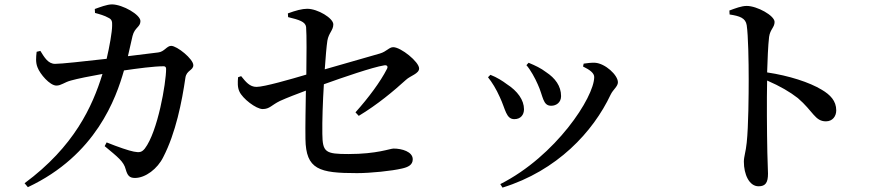

<svg xmlns="http://www.w3.org/2000/svg" viewBox="-20 -803 4040 875"><path d="M457 -137C517 -87 544 -67 553 -31C561 -3 570 8 595 8C643 8 698 -34 724 -87C781 -197 809 -339 825 -449C830 -483 861 -482 861 -506C861 -534 787 -594 760 -594C740 -594 729 -567 701 -564L563 -547L584 -639C594 -679 620 -679 620 -707C620 -736 540 -782 491 -783C467 -783 435 -770 412 -762L413 -744C432 -739 457 -732 474 -722C489 -715 492 -706 491 -686C491 -658 479 -590 466 -535C360 -523 259 -512 231 -512C199 -512 182 -542 164 -571L147 -567C144 -541 142 -518 151 -496C162 -466 207 -413 237 -413C259 -413 273 -428 303 -436C331 -444 395 -457 447 -466C401 -317 318 -135 92 32L107 50C418 -96 509 -356 545 -482C607 -491 681 -501 726 -501C733 -501 737 -497 737 -489C737 -425 699 -203 640 -126C626 -109 616 -107 590 -112C568 -116 518 -133 466 -154Z M1079 -456 1065 -451C1063 -428 1062 -405 1071 -386C1085 -354 1147 -306 1177 -306C1209 -306 1217 -324 1256 -343C1289 -358 1334 -375 1374 -390C1373 -322 1371 -230 1372 -170C1374 -30 1435 -14 1607 -14C1669 -14 1766 -24 1812 -35C1839 -41 1861 -51 1861 -77C1861 -112 1811 -126 1774 -126C1757 -126 1699 -101 1568 -101C1463 -101 1450 -109 1449 -193C1448 -252 1451 -339 1456 -419C1542 -450 1679 -497 1730 -505C1744 -508 1750 -500 1743 -488C1714 -431 1660 -358 1600 -291L1615 -275C1700 -326 1775 -389 1830 -439C1850 -458 1890 -467 1890 -491C1890 -521 1807 -588 1772 -588C1753 -588 1742 -568 1711 -559L1460 -487C1464 -544 1468 -592 1472 -618C1478 -653 1499 -665 1499 -692C1499 -720 1428 -763 1380 -763C1357 -763 1327 -755 1292 -742L1293 -725C1343 -713 1372 -704 1375 -680C1378 -642 1377 -544 1376 -463C1305 -442 1184 -407 1149 -407C1118 -407 1100 -430 1079 -456Z M2379 -506C2397 -486 2419 -446 2431 -418C2456 -364 2453 -321 2492 -321C2515 -321 2537 -336 2537 -365C2537 -411 2510 -447 2469 -474C2444 -493 2420 -504 2389 -517ZM2270 52C2519 -25 2683 -202 2763 -372C2774 -395 2796 -409 2796 -428C2796 -461 2738 -514 2692 -517C2675 -518 2654 -515 2640 -513L2637 -500C2670 -484 2688 -469 2688 -452C2688 -360 2513 -92 2260 36ZM2204 -451C2223 -427 2241 -398 2258 -360C2284 -305 2286 -260 2324 -260C2353 -260 2368 -280 2368 -305C2368 -347 2339 -388 2289 -420C2272 -433 2244 -451 2215 -462Z M3304 -755 3305 -737C3351 -730 3378 -721 3383 -688C3390 -641 3392 -523 3392 -441C3392 -374 3391 -227 3383 -153C3379 -111 3370 -90 3370 -66C3370 -9 3394 46 3437 46C3469 46 3480 29 3480 -12C3480 -27 3478 -59 3477 -108C3475 -203 3474 -348 3476 -436C3536 -410 3580 -384 3616 -356C3686 -296 3694 -250 3744 -250C3774 -250 3791 -273 3791 -300C3791 -343 3764 -371 3725 -394C3669 -428 3576 -458 3476 -473C3478 -531 3480 -593 3485 -635C3490 -670 3510 -678 3510 -703C3510 -732 3430 -776 3383 -776C3359 -776 3331 -765 3304 -755Z"/></svg>

Font: Noto Serif JP SemiBold
Style: Regular
Weight: 600
Designer: Ryoko NISHIZUKA 西塚涼子 (kana & ideographs); Frank Grießhammer (Latin, Greek & Cyrillic); Wenlong ZHANG 张文龙 (bopomofo); San
Foundry: Adobe
Version: Version 2.001;hotconv 1.1.0;makeotfexe 2.6.0